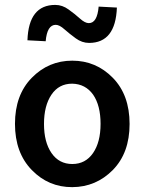

<svg xmlns="http://www.w3.org/2000/svg" viewBox="-20 -750 589 782"><path d="M342.8 -575.2Q314 -575.2 288.6 -593.8Q263.2 -612.3 242.7 -630.4Q222.2 -648.9 207 -648.9Q171.9 -648.9 166 -582L91.8 -585.9Q96.7 -730 205.1 -730Q233.9 -730 259.3 -711.4Q285.2 -692.9 305.7 -674.3Q326.2 -655.8 341.8 -655.8Q376 -655.8 381.8 -723.1L456.1 -719.2Q450.7 -575.2 342.8 -575.2ZM359.4 -364.3Q328.1 -408.2 273.9 -409.2Q219.7 -409.2 189.5 -364.3Q159.2 -319.3 159.2 -245.1Q159.2 -170.9 189.9 -126.5Q220.7 -82 274.4 -82Q328.1 -82 358.9 -126.5Q389.6 -170.9 389.6 -245.6Q389.6 -320.3 359.4 -364.3ZM439.5 -433.1Q507.8 -363.3 507.8 -245.1Q507.8 -127 439.5 -57.6Q371.1 11.7 274.4 12.2Q177.7 12.7 109.4 -57.6Q41 -127.9 41 -245.6Q41 -363.3 109.4 -433.1Q177.7 -502.9 274.4 -502.9Q371.1 -502.9 439.5 -433.1Z"/></svg>

Font: SourceSansPro-Semibold
Style: Regular
Weight: 600
Designer: Paul D. Hunt
Foundry: Adobe Systems Incorporated
Version: Version 2.020;PS 2.0;hotconv 1.0.86;makeotf.lib2.5.63406